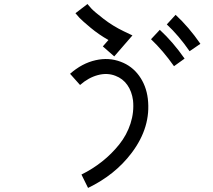

<svg xmlns="http://www.w3.org/2000/svg" viewBox="-20 -840 1040 938"><path d="M509.8 -644.5Q462.9 -670.9 421.9 -705.1Q380.9 -739.3 368.2 -752.9Q355.5 -766.6 348.6 -775.4L407.2 -820.3Q413.1 -812.5 426.8 -797.9Q440.4 -783.2 485.8 -748Q531.2 -712.9 584 -687.5L627 -667L538.1 -564.5L482.4 -613.3ZM377.9 12.7Q431.6 -13.7 478.5 -50.8Q525.4 -87.9 562.5 -134.3Q599.6 -180.7 617.7 -236.8Q635.7 -293 629.9 -349.6Q624 -393.6 602.1 -424.8Q580.1 -456.1 543.9 -469.7Q503.9 -485.4 458 -473.1Q412.1 -460.9 371.1 -424.8L322.3 -479.5Q380.9 -531.2 447.3 -545.9Q511.7 -560.5 570.3 -538.1Q625 -517.6 659.7 -469.7Q694.3 -421.9 702.1 -358.4Q718.8 -219.7 623 -92.8Q542 14.6 410.2 78.1ZM760.7 -694.3Q825.2 -634.8 881.8 -553.7L830.1 -516.6Q776.4 -592.8 717.8 -648.4ZM837.9 -767.6Q902.3 -708 959 -626L906.2 -589.8Q853.5 -666 794.9 -720.7Z"/></svg>

Font: irohakakuC Regular
Style: Regular
Weight: 400
Designer: [Source Han Sans]
Ryoko NISHIZUKA Ë•øÂ°öÊ∂ºÂ≠ê (kana & ideographs); Paul D. Hunt (Latin, Greek & Cyrillic); Wenlong ZHAN
Version: Version 1.001.20160904